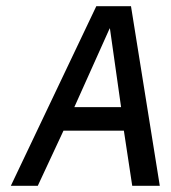

<svg xmlns="http://www.w3.org/2000/svg" viewBox="-20 -600 553 620"><path d="M15 0H102L185 -178H380L407 0H496L403 -580H291ZM220 -254 334 -508H335L371 -254Z"/></svg>

Font: Charger Sport
Style: SeBdNrwObl
Weight: 600
Designer: Jasper
Foundry: Cannot Into Space Fonts
Version: Version 1.1